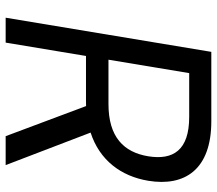

<svg xmlns="http://www.w3.org/2000/svg" viewBox="-64 -703 767 679"><g transform="rotate(90 319.5 -363.5)"><path d="M42.6 0H130.7L177.9 -284.1H336.6C343 -284.1 349.1 -284.1 355.1 -284.4L461.6 0H563.9L448.9 -300.4C547.2 -332.4 603.3 -408.4 619.3 -504.3C640.6 -633.5 579.5 -727.3 409.1 -727.3H163.4ZM191.1 -363.6 238.6 -649.1H393.5C511.4 -649.1 546.9 -592.3 532.7 -504.3C518.5 -417.6 464.5 -363.6 348 -363.6Z"/></g></svg>

Font: Margiela Sans
Style: Italic
Weight: 400
Italic angle: -9.39999°
Designer: Stefan Endress, Andreas Faust
Version: Version 1.100;FEAKit 1.0